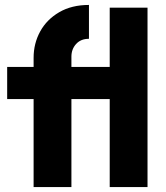

<svg xmlns="http://www.w3.org/2000/svg" viewBox="-20 -757 671 777"><path d="M116 0V-523Q116 -581 142.5 -629.5Q169 -678 219.5 -707.5Q270 -737 340 -737V-600Q307 -600 288 -579Q269 -558 269 -528V0ZM9 -356V-486H490V-356ZM424 0V-726H577V0Z"/></svg>

Font: Outfit-Bold
Style: Bold
Weight: 700
Designer: Rodrigo Fuenzalida
Foundry: fragTYPE
Version: Version 1.000